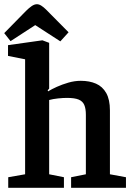

<svg xmlns="http://www.w3.org/2000/svg" viewBox="-24 -890 636 910"><path d="M15 0V-50L95 -64V-609L14 -625V-676L177 -699L209 -687V-470L202 -462L204 -457Q220 -467 245.5 -478.5Q271 -490 300.5 -498.5Q330 -507 359 -507Q400 -507 431 -493.5Q462 -480 479.5 -449Q497 -418 497 -367V-64L573 -50V0H313V-50L383 -64V-346Q383 -375 375.5 -392.5Q368 -410 349 -418Q330 -426 294 -426Q275 -426 251 -423.5Q227 -421 209 -416V-64L279 -50V0ZM262 -694 143 -771 26 -695 -4 -733 99 -838Q113 -852 126 -861Q139 -870 151 -870Q161 -870 172 -863Q183 -856 194 -845L301 -737Z"/></svg>

Font: Faustina SemiBold
Style: Regular
Weight: 600
Designer: Alfonso Garcia
Foundry: http://www.omnibus-type.com
Version: Version 1.200